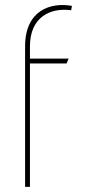

<svg xmlns="http://www.w3.org/2000/svg" viewBox="-20 -730 340 750"><path d="M97 0V-482H240L248 -501H97V-549C97 -663 176 -701 258 -690L261 -707C178 -722 78 -690 78 -549V0Z"/></svg>

Font: Advent Pro
Style: Thin
Weight: 100
Designer: Andreas Kalpakidis
Foundry: Andreas Kalpakidis
Version: Version 2.002 2007